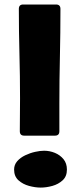

<svg xmlns="http://www.w3.org/2000/svg" viewBox="-20 -828 367 870"><path d="M65.4 -787.6Q65.4 -807.6 85 -807.6H233.9Q253.9 -807.6 253.9 -787.6Q253.9 -680.2 251.5 -572.8Q249 -465.3 249 -357.9V-233.4Q249 -213.4 229.5 -213.4H89.4Q69.8 -213.4 69.8 -233.4Q69.8 -270.5 70.3 -307.6Q70.8 -344.7 70.8 -381.8Q70.8 -483.4 68.1 -584.7Q65.4 -686 65.4 -787.6ZM164.6 22Q139.6 22 111.6 14.4Q83.5 6.8 63.7 -11Q43.9 -28.8 43.9 -59.6Q43.9 -81.5 58.1 -97.7Q72.3 -113.8 94.2 -124.3Q116.2 -134.8 139.2 -139.9Q162.1 -145 179.7 -145Q205.1 -145 228.8 -135.3Q252.4 -125.5 267.8 -106.7Q283.2 -87.9 283.2 -59.6Q283.2 -28.8 263.9 -11Q244.6 6.8 217.3 14.4Q189.9 22 164.6 22Z"/></svg>

Font: Belanosima
Style: Bold
Weight: 700
Designer: The DocRepair Project, Santiago Orozco
Foundry: Google
Version: Version 2.000